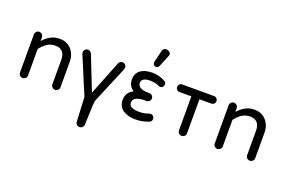

<svg xmlns="http://www.w3.org/2000/svg" viewBox="-127 -1273 3056 2032"><g transform="rotate(20 1401.0 -257.0)"><path d="M535.2 -324.2V-40Q535.2 -21.5 521.5 -8.3Q507.8 4.9 488.8 4.9Q470.2 4.9 457 -8.3Q443.8 -21.5 443.8 -40V-314Q443.8 -436 334 -436Q286.1 -436 246.8 -411.6Q207.5 -387.2 169.9 -339.8V-40Q169.9 -21.5 156.2 -8.3Q142.6 4.9 124 4.9Q105.5 4.9 92.3 -8.3Q79.1 -21.5 79.1 -40V-469.2Q79.1 -487.8 92.3 -501.5Q105.5 -515.1 124 -515.1Q142.6 -515.1 156.2 -501.5Q169.9 -487.8 169.9 -469.2V-428.2Q210.9 -473.6 254.9 -496.8Q298.8 -520 356 -520Q437 -520 486.1 -464.1Q535.2 -408.2 535.2 -324.2Z M1062 -514.2Q1080.6 -514.2 1093.8 -500.5Q1106.9 -486.8 1106.9 -467.8Q1106.9 -461.4 1102.1 -446.8L927.7 -30.8Q920.9 -9.8 913.1 242.2Q913.1 260.7 899.4 273.9Q885.7 287.1 866.7 287.1Q848.1 287.1 835 273.9Q821.8 260.7 821.8 242.2L808.1 -30.8L633.8 -446.8Q628.9 -461.4 628.9 -467.8Q628.9 -486.8 642.1 -500.5Q655.3 -514.2 673.8 -514.2Q686.5 -514.2 698 -506.6Q709.5 -499 714.8 -487.8L867.7 -100.1L1021 -487.8Q1026.4 -499 1037.8 -506.6Q1049.3 -514.2 1062 -514.2Z M1528.8 -102.1Q1546.9 -102.1 1558.8 -89.6Q1570.8 -77.1 1570.8 -59.1Q1570.8 -30.3 1543.5 -20Q1472.7 8.8 1393.6 8.8Q1310.5 8.8 1255.9 -27.8H1254.9Q1198.7 -68.4 1198.7 -139.2Q1198.7 -201.7 1234.9 -234.9Q1254.9 -253.4 1277.8 -265.1Q1216.8 -302.2 1216.8 -378.9Q1216.8 -446.3 1265.6 -482.9Q1316.4 -518.1 1397.5 -518.1Q1472.7 -518.1 1542.5 -481Q1563.5 -470.7 1563.5 -444.8Q1563.5 -427.7 1552 -416.3Q1540.5 -404.8 1523.4 -404.8Q1516.1 -404.8 1505.9 -409.2V-410.2Q1460.4 -431.2 1403.8 -431.2Q1374.5 -431.2 1354 -425.3Q1333.5 -419.4 1324.2 -409.7Q1314.9 -399.9 1311.3 -391.1Q1307.6 -382.3 1307.6 -373Q1307.6 -340.3 1337.9 -321.8Q1367.7 -303.2 1436.5 -303.2H1441.9Q1459 -303.2 1471.9 -290Q1484.9 -276.9 1484.9 -259.8Q1484.9 -241.7 1471.9 -228.8Q1459 -215.8 1441.9 -215.8H1429.7Q1356.4 -215.8 1321.8 -195.8Q1290.5 -177.7 1290.5 -143.1Q1290.5 -109.9 1319.8 -96.2Q1350.1 -80.1 1404.8 -80.1Q1464.4 -80.1 1510.7 -99.1Q1519.5 -102.1 1528.8 -102.1ZM1501.5 -759.8Q1501.5 -748.5 1497.6 -742.2L1442.9 -609.9Q1435.1 -588.9 1410.6 -588.9Q1407.2 -588.9 1397.5 -590.8Q1376.5 -598.1 1376.5 -625Q1376.5 -635.3 1377.4 -638.2L1409.7 -769Q1413.1 -784.2 1424.6 -792.5Q1436 -800.8 1451.7 -800.8Q1460 -800.8 1468.8 -797.9Q1501.5 -787.1 1501.5 -759.8Z M2093.8 -423.8H1960.4V-40Q1960.4 -21.5 1946.8 -8.3Q1933.1 4.9 1914.6 4.9Q1896 4.9 1882.8 -8.3Q1869.6 -21.5 1869.6 -40V-423.8H1735.8Q1717.8 -423.8 1705.8 -435.8Q1693.8 -447.8 1693.8 -465.8Q1693.8 -483.9 1705.8 -496.3Q1717.8 -508.8 1735.8 -508.8H2093.8Q2111.8 -508.8 2124.3 -496.3Q2136.7 -483.9 2136.7 -465.8Q2136.7 -447.8 2124.3 -435.8Q2111.8 -423.8 2093.8 -423.8Z M2728.5 -324.2V-40Q2728.5 -21.5 2714.8 -8.3Q2701.2 4.9 2682.1 4.9Q2663.6 4.9 2650.4 -8.3Q2637.2 -21.5 2637.2 -40V-314Q2637.2 -436 2527.3 -436Q2479.5 -436 2440.2 -411.6Q2400.9 -387.2 2363.3 -339.8V-40Q2363.3 -21.5 2349.6 -8.3Q2335.9 4.9 2317.4 4.9Q2298.8 4.9 2285.6 -8.3Q2272.5 -21.5 2272.5 -40V-469.2Q2272.5 -487.8 2285.6 -501.5Q2298.8 -515.1 2317.4 -515.1Q2335.9 -515.1 2349.6 -501.5Q2363.3 -487.8 2363.3 -469.2V-428.2Q2404.3 -473.6 2448.2 -496.8Q2492.2 -520 2549.3 -520Q2630.4 -520 2679.4 -464.1Q2728.5 -408.2 2728.5 -324.2Z"/></g></svg>

Font: Aka-Acid-Varela
Style: Regular
Weight: 400
Designer: Joe Prince, Avraham Cornfeld, Cyberella
Foundry: Joe Prince, Avraham Cornfeld, Cyberella
Version: Version 2.000; ttfautohint (v1.5.33-1714) -l 8 -r 50 -G 200 